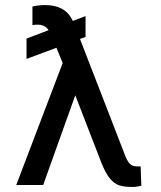

<svg xmlns="http://www.w3.org/2000/svg" viewBox="-20 -738 641 766"><path d="M321.3 -590.8 85.9 -502.9V-584L321.3 -673.8ZM152.3 0H44.9L244.1 -523.4L311.5 -519.5L286.1 -374ZM277.3 -638.7 480.5 -114.3Q486.3 -99.6 492.7 -90.8Q499 -82 506.8 -78.1Q514.6 -74.2 524.4 -74.2Q533.2 -74.2 541 -74.2L543.9 2.9Q534.2 5.9 515.6 7.8H505.9Q474.6 7.8 454.6 1Q434.6 -5.9 418 -26.4Q401.4 -46.9 384.8 -87.9L239.3 -463.9L185.5 -595.7Q175.8 -620.1 162.6 -629.9Q149.4 -639.6 130.9 -639.6Q114.3 -639.6 109.4 -637.7V-711.9Q115.2 -713.9 130.9 -715.8Q146.5 -717.8 157.2 -717.8Q191.4 -717.8 214.8 -708.5Q238.3 -699.2 252.9 -682.1Q267.6 -665 277.3 -638.7Z"/></svg>

Font: Pretendard GOV Variable
Style: Regular
Weight: 400
Designer: Base glyphs from Inter by Rasmus Andersson; Hangul glyphs from Noto Sans CJK(Source Han Sans) by Jang Soo-young and Kang
Foundry: Kil Hyung-jin
Version: Version 1.307;Glyphs 3.2 (3192)